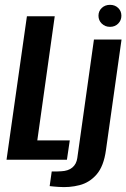

<svg xmlns="http://www.w3.org/2000/svg" viewBox="-20 -658 521 791"><path d="M6.9 0 90.9 -591H205.5L133.7 -79.7H267.5L255.7 0ZM221.4 112Q214.6 111.4 201.7 110.5Q188.7 109.7 184.6 108.7L193.1 48.4Q200.6 48.7 212.5 48.5Q224.5 48.3 232.2 47.6Q261.2 46.3 278 32.2Q294.8 18.2 298.4 -6.6L367 -495H480.7L416.5 -39.7Q407.5 26.5 378.2 60.4Q349 94.2 307.6 104.8Q266.3 115.5 221.4 112ZM433.3 -547.4Q413 -547.4 399.3 -560.7Q385.7 -574 385.7 -593.2Q385.7 -612.5 399.3 -625.3Q413 -638.1 433.3 -638.1Q453.5 -638.1 466.8 -625.3Q480.1 -612.5 480.1 -593.2Q480.1 -574 466.8 -560.7Q453.5 -547.4 433.3 -547.4Z"/></svg>

Font: Alumni Sans SC Thin
Style: Italic
Weight: 100
Italic angle: -8°
Designer: Robert E. Leuschke
Foundry: Robert E. Leuschke
Version: Version 1.016